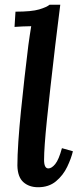

<svg xmlns="http://www.w3.org/2000/svg" viewBox="-20 -775 336 806"><path d="M233 -755Q228 -711 222 -666.5Q216 -622 212 -585Q189 -389 177 -272Q165 -155 165 -104Q165 -68 183 -68Q197 -68 212 -86.5Q227 -105 240 -153L286 -140Q279 -110 262 -74.5Q245 -39 215 -14Q185 11 140 11Q102 11 78 -10.5Q54 -32 53 -80Q53 -121 57 -180.5Q61 -240 68 -309Q75 -378 83 -449.5Q91 -521 99 -585Q102 -607 105 -627Q108 -647 111 -665Q95 -665 74.5 -664Q54 -663 41 -662L45 -726Q113 -726 144.5 -735.5Q176 -745 188 -755Z"/></svg>

Font: Lora SemiBold
Style: Italic
Weight: 600
Italic angle: -3°
Designer: Olga Karpushina, Alexei Vanyashin (Cyrillic)
Foundry: Cyreal
Version: Version 3.011; ttfautohint (v1.8.4.7-5d5b)